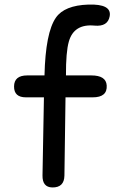

<svg xmlns="http://www.w3.org/2000/svg" viewBox="-20 -801 548 847"><path d="M100.1 -468.3H176.3Q180.7 -657.2 226.6 -723.1Q264.2 -777.3 369.6 -780.8Q473.6 -784.2 463.9 -729.5Q455.6 -682.6 397 -688Q306.2 -696.8 283.7 -617.7Q270.5 -571.8 271 -468.3H382.8Q447.8 -468.3 450.7 -424.3Q454.1 -371.6 389.2 -371.6H269L264.2 -26.4Q263.2 26.9 210.4 25.9Q166.5 24.9 167.5 -27.3L173.8 -371.6H94.2Q41.5 -371.6 42 -419.9Q42.5 -468.3 100.1 -468.3Z"/></svg>

Font: Comic Relief
Style: Regular
Weight: 400
Designer: Jeff Davis
Foundry: Loudifier
Version: Version 1.0